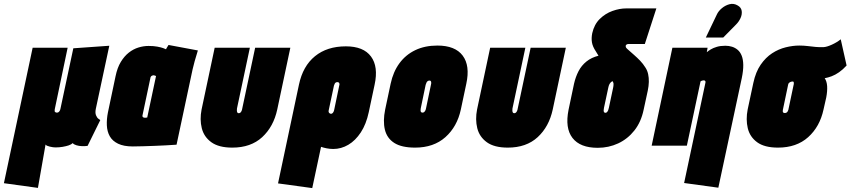

<svg xmlns="http://www.w3.org/2000/svg" viewBox="-21 -745 4350 982"><path d="M469 -188 538 -511 354 -498 288 -188Q287 -183 284.5 -178.5Q282 -174 278.5 -171.5Q275 -169 270 -169Q266 -169 262.5 -171Q259 -173 258.5 -176.5Q258 -180 259 -186L325 -501H146L-1 192L173 216L212 -6Q214 -2 220 0.5Q226 3 234 5Q242 7 249.5 8Q257 9 263 9Q282 9 299.5 6Q317 3 330.5 -1.5Q344 -6 350 -13Q357 -6 370 -2Q383 2 398.5 2.5Q414 3 427 1L492 -131Q490 -132 482.5 -137.5Q475 -143 470 -155.5Q465 -168 469 -188Z M991 -487 841 -515Q836 -508 832 -500.5Q828 -493 828 -493Q825 -495 813.5 -499Q802 -503 783.5 -506.5Q765 -510 739 -510Q713 -510 687 -502Q661 -494 638 -476Q615 -458 597 -428.5Q579 -399 570 -355L531 -170Q524 -135 525.5 -103.5Q527 -72 540.5 -48Q554 -24 583 -10Q612 4 658 4Q681 4 710.5 3Q740 2 770 1Q800 0 825.5 -1.5Q851 -3 866.5 -4Q882 -5 882 -5L964 -390Q968 -407 974.5 -431.5Q981 -456 991 -487ZM708 -156 749 -350Q750 -353 752 -355Q754 -357 756.5 -358Q759 -359 761.5 -359.5Q764 -360 765 -360Q766 -360 767.5 -359.5Q769 -359 770.5 -358.5Q772 -358 774 -357.5Q776 -357 777 -356L732 -144Q730 -144 728 -143.5Q726 -143 724.5 -143Q723 -143 721.5 -143Q720 -143 718 -143Q715 -143 712 -144.5Q709 -146 708 -149Q707 -152 708 -156Z M1397 -185 1464 -501H1284L1218 -190Q1217 -183 1214.5 -177.5Q1212 -172 1208.5 -169Q1205 -166 1200 -166Q1195 -166 1193 -169.5Q1191 -173 1190.5 -178.5Q1190 -184 1191 -190L1257 -501H1077L1010 -185Q1000 -134 1011 -89.5Q1022 -45 1060 -17.5Q1098 10 1167 10Q1262 10 1320 -43.5Q1378 -97 1397 -185Z M1865 -171 1895 -312Q1915 -404 1876.5 -456Q1838 -508 1748 -508Q1652 -508 1590 -457.5Q1528 -407 1508 -312L1401 193L1576 217L1621 6Q1627 8 1634 10Q1641 12 1649 13.5Q1657 15 1665.5 16Q1674 17 1683 17Q1724 17 1760.5 -4.5Q1797 -26 1824.5 -68Q1852 -110 1865 -171ZM1714 -307 1689 -187Q1688 -180 1685.5 -174.5Q1683 -169 1679.5 -166Q1676 -163 1672 -163Q1670 -163 1667.5 -164Q1665 -165 1663 -167Q1661 -169 1660 -172.5Q1659 -176 1660 -180L1687 -307Q1689 -313 1691 -317Q1693 -321 1696.5 -323Q1700 -325 1704 -325Q1709 -325 1711.5 -323Q1714 -321 1715 -317Q1716 -313 1714 -307Z M2336 -185 2364 -317Q2384 -409 2345.5 -460.5Q2307 -512 2216 -512Q2152 -512 2103 -488.5Q2054 -465 2022 -421.5Q1990 -378 1977 -317L1949 -185Q1937 -126 1947.5 -82Q1958 -38 1995.5 -14Q2033 10 2102 10Q2197 10 2257 -43.5Q2317 -97 2336 -185ZM2183 -311 2158 -191Q2157 -185 2154.5 -180Q2152 -175 2148.5 -172Q2145 -169 2140 -169Q2135 -169 2132.5 -172Q2130 -175 2130 -180Q2130 -185 2131 -191L2156 -311Q2158 -318 2160.5 -323Q2163 -328 2167 -330.5Q2171 -333 2175 -333Q2180 -333 2182 -330.5Q2184 -328 2184.5 -323Q2185 -318 2183 -311Z M2806 -185 2873 -501H2693L2627 -190Q2626 -183 2623.5 -177.5Q2621 -172 2617.5 -169Q2614 -166 2609 -166Q2604 -166 2602 -169.5Q2600 -173 2599.5 -178.5Q2599 -184 2600 -190L2666 -501H2486L2419 -185Q2409 -134 2420 -89.5Q2431 -45 2469 -17.5Q2507 10 2576 10Q2671 10 2729 -43.5Q2787 -97 2806 -185Z M3193 -520H3277L3336 -702H3182Q3148 -702 3111.5 -689Q3075 -676 3046.5 -648Q3018 -620 3008 -575Q3003 -550 3006.5 -528.5Q3010 -507 3026 -483L3040 -460Q3004 -451 2978.5 -430.5Q2953 -410 2938 -381Q2923 -352 2915 -317L2887 -184Q2868 -90 2907 -39.5Q2946 11 3036 11Q3092 11 3140.5 -11.5Q3189 -34 3223.5 -77.5Q3258 -121 3271 -184L3292 -281Q3297 -305 3297.5 -326Q3298 -347 3294 -365.5Q3290 -384 3281 -398Q3268 -419 3253 -434.5Q3238 -450 3222 -464Q3206 -478 3188 -494Q3186 -496 3183.5 -498.5Q3181 -501 3180 -504Q3179 -507 3179 -510Q3180 -514 3182 -516Q3184 -518 3187 -519Q3190 -520 3193 -520ZM3115 -297 3093 -193Q3092 -187 3089.5 -181Q3087 -175 3083.5 -171.5Q3080 -168 3075 -168Q3071 -168 3068.5 -171.5Q3066 -175 3066.5 -181Q3067 -187 3068 -193L3090 -296Q3091 -301 3092.5 -306Q3094 -311 3096.5 -315.5Q3099 -320 3102.5 -323.5Q3106 -327 3112 -330L3114 -326Q3117 -321 3117 -316Q3117 -311 3116.5 -306Q3116 -301 3115 -297Z M3587 -322 3478 191 3653 215 3773 -346Q3781 -385 3780.5 -413Q3780 -441 3772.5 -460Q3765 -479 3752 -490Q3739 -501 3723 -506Q3707 -511 3689 -511Q3664 -511 3645.5 -505.5Q3627 -500 3614.5 -492.5Q3602 -485 3594 -478L3598 -501H3418L3312 0H3492L3562 -329Q3565 -331 3568 -332Q3571 -333 3574 -333.5Q3577 -334 3579 -334Q3582 -334 3583.5 -333Q3585 -332 3586 -330.5Q3587 -329 3587.5 -327Q3588 -325 3587 -322ZM3744 -620Q3758 -634 3766.5 -652.5Q3775 -671 3772.5 -689Q3770 -707 3752 -717Q3732 -729 3710.5 -723.5Q3689 -718 3671 -703Q3653 -688 3645 -670L3589 -553H3678Z M4309 -410 4279 -544Q4259 -528 4233.5 -516.5Q4208 -505 4192 -504Q4171 -503 4150.5 -505Q4130 -507 4109.5 -509.5Q4089 -512 4067 -512Q4034 -512 3997.5 -503Q3961 -494 3928 -472.5Q3895 -451 3869.5 -414Q3844 -377 3832 -321L3803 -185Q3793 -134 3803.5 -89.5Q3814 -45 3851.5 -17.5Q3889 10 3958 10Q4053 10 4112.5 -43.5Q4172 -97 4191 -185L4205 -247Q4211 -279 4209.5 -304Q4208 -329 4197 -345Q4214 -348 4232.5 -355Q4251 -362 4270.5 -375.5Q4290 -389 4309 -410ZM4038 -311 4011 -183Q4010 -179 4007.5 -175Q4005 -171 4001.5 -169Q3998 -167 3993 -167Q3988 -167 3985.5 -169Q3983 -171 3982.5 -175Q3982 -179 3983 -183L4010 -312Q4011 -317 4013.5 -320Q4016 -323 4019 -324.5Q4022 -326 4025 -327Q4028 -328 4031 -328Q4032 -328 4033 -328Q4034 -328 4035 -328Q4036 -328 4037 -327Q4038 -326 4038.5 -324.5Q4039 -323 4039 -321.5Q4039 -320 4039 -318.5Q4039 -317 4039 -315Q4039 -313 4038 -311Z"/></svg>

Font: Advent Pro Black
Style: Italic
Weight: 900
Italic angle: -12°
Version: Version 3.000